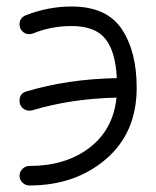

<svg xmlns="http://www.w3.org/2000/svg" viewBox="-20 -570 480 590"><path d="M70 -230Q58 -230 49 -238.5Q40 -247 40 -260Q40 -283 61 -289Q188 -327 339 -330Q335 -412 303.5 -451Q272 -490 200 -490Q137 -490 81 -467Q73 -465 70 -465Q58 -465 49 -473.5Q40 -482 40 -495Q40 -515 59 -523Q128 -550 200 -550Q307 -550 353.5 -481.5Q400 -413 400 -300Q400 -162 305.5 -81Q211 0 70 0Q58 0 49 -9Q40 -18 40 -30Q40 -42 49 -51Q58 -60 70 -60Q182 -60 255 -116Q328 -172 338 -270Q199 -267 79 -231Q76 -230 70 -230Z"/></svg>

Font: Pecita
Style: Book
Weight: 400
Width: 7
Version: Version 4.3